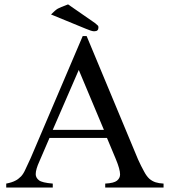

<svg xmlns="http://www.w3.org/2000/svg" viewBox="-20 -838 755 858"><path d="M284.2 -818.4 405.3 -734.4Q416 -725.6 418 -723.1Q419.9 -720.7 419.9 -714.8Q419.9 -707 415.5 -702.6Q411.1 -698.2 400.4 -698.2Q389.6 -698.2 362.3 -710L208 -773.4Q228.5 -793.9 238.3 -799.3Q248 -804.7 284.2 -818.4ZM444.3 -257.8 332 -525.4 215.8 -257.8ZM458 -221.7H201.2L156.2 -117.2Q139.6 -81.1 139.6 -59.6Q139.6 -43.9 154.3 -32.2Q168 -21.5 215.8 -17.6V0H7.8V-17.6Q33.2 -22.5 47.9 -30.3Q60.5 -36.1 74.2 -49.8Q85 -61.5 93.8 -81.5Q102.5 -101.6 117.2 -131.8L349.6 -676.8H367.2L596.7 -126Q610.4 -95.7 624 -71.3Q634.8 -50.8 647.5 -39.1Q660.2 -28.3 675.3 -23.4Q690.4 -18.6 710.9 -17.6V0H450.2V-17.6Q489.3 -19.5 502.9 -30.8Q516.6 -42 516.6 -58.6Q516.6 -81.1 498 -126Z"/></svg>

Font: Menaion Unicode
Style: Regular
Weight: 400
Designer: Aleksandr Andreev
Foundry: Ponomar Technologies, Inc.
Version: 2.0